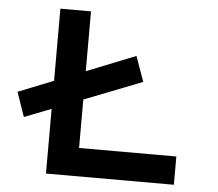

<svg xmlns="http://www.w3.org/2000/svg" viewBox="-51 -756 921 812"><g transform="rotate(5 410.0 -350.0)"><path d="M59 -230 23 -334 511 -529 549 -422ZM173 0V-700H303V-120H716V0Z"/></g></svg>

Font: Lexend Mega Medium
Style: Regular
Weight: 500
Version: Version 1.007